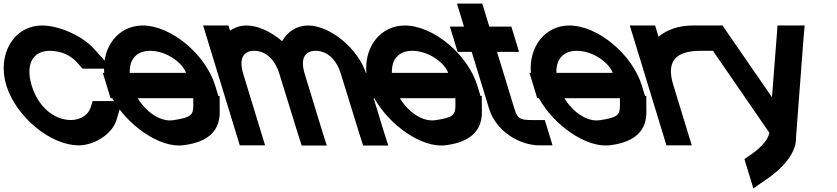

<svg xmlns="http://www.w3.org/2000/svg" viewBox="-131 -754 4631 1062"><path d="M393.6 -479 487.7 -374H325.7L295 -409C257.4 -450 205.7 -472 145.4 -473C50.4 -473 9 -399 44.1 -281C80.2 -163 167.5 -90 262.5 -90C317.2 -91 358.3 -120 370.8 -161L381.4 -195H544.4L512.8 -89C491.5 -18 398 49 305.3 50C146.3 50 -42.3 -109 -95.9 -281C-148.2 -452 -56.4 -613 102.6 -613H103.6C194.9 -612 324.4 -558 393.6 -479Z M586.7 -351H897.7C882.7 -400 796.7 -472 700.4 -473C625.8 -473 584.1 -428 586.7 -351ZM489.4 -211H480.5L459.1 -281L437.7 -351H445.4C433.4 -494.4 522.4 -612.1 657.6 -613C816.6 -613 1006.8 -452 1059.1 -281L1076.8 -223H1083.8L1084.3 -133C1084.7 -37 1027.5 31 886 49C752.6 68 571 -63.3 489.4 -211ZM937.9 -211H630.6C679.1 -131 759.1 -79.5 824.8 -89H825.8C926.2 -104 938.2 -117 938.1 -173Z M1429.5 -526.1C1458.3 -577.8 1508.9 -612.5 1572.6 -613C1698.6 -613 1854.6 -479 1894.5 -345L1993.9 -20L2016.6 51H1877.6L1855.2 -19L1754.5 -345C1729.1 -428 1677.7 -472 1615.4 -473C1553.8 -473 1529.5 -428.6 1554 -346.7L1554.5 -345L1575.9 -275L1653.9 -20L1676.6 51H1537.6L1515.2 -19L1436.1 -275H1435.9L1414.5 -345C1389.1 -428 1337.7 -472 1275.4 -473C1213.4 -473 1189.1 -428 1214.5 -345L1235.9 -275L1313.9 -20L1335.3 50H1195.3L1173.9 -20L1095.9 -275L1074.5 -345L1014 -543L992.6 -613H1132.6L1141.3 -584.4C1166.9 -602.2 1197.8 -612.7 1232.6 -613C1296.9 -613 1369 -578.1 1429.5 -526.1Z M2036.7 -351H2347.7C2332.7 -400 2246.7 -472 2150.4 -473C2075.8 -473 2034.1 -428 2036.7 -351ZM1939.4 -211H1930.5L1909.1 -281L1887.7 -351H1895.4C1883.4 -494.4 1972.4 -612.1 2107.6 -613C2266.6 -613 2456.8 -452 2509.1 -281L2526.8 -223H2533.8L2534.3 -133C2534.7 -37 2477.5 31 2336 49C2202.6 68 2021 -63.3 1939.4 -211ZM2387.9 -211H2080.6C2129.1 -131 2209.1 -79.5 2274.8 -89H2275.8C2376.2 -104 2388.2 -117 2388.1 -173Z M2618.2 -467 2714.5 -152C2732 -98 2743.5 -90 2812.5 -90H2882.5L2925.3 50H2855.3C2734.3 50 2611.6 -34 2574.8 -151L2574.5 -152L2478.2 -467H2470.2H2400.2L2357.4 -607H2427.4H2435.4L2418 -664L2396.6 -734H2536.6L2558 -664L2575.4 -607H2627.4H2697.4L2740.2 -467H2670.2Z M2946.7 -351H3257.7C3242.7 -400 3156.7 -472 3060.4 -473C2985.8 -473 2944.1 -428 2946.7 -351ZM2849.4 -211H2840.5L2819.1 -281L2797.7 -351H2805.4C2793.4 -494.4 2882.4 -612.1 3017.6 -613C3176.6 -613 3366.8 -452 3419.1 -281L3436.8 -223H3443.8L3444.3 -133C3444.7 -37 3387.5 31 3246 49C3112.6 68 2931 -63.3 2849.4 -211ZM3297.9 -211H2990.6C3039.1 -131 3119.1 -79.5 3184.8 -89H3185.8C3286.2 -104 3298.2 -117 3298.1 -173Z M3511.6 -550.9C3558.7 -591 3625.3 -613 3702.6 -613H3772.6L3815.4 -473H3745.4C3608.3 -473 3553.3 -417.6 3592.1 -287.5L3593.8 -282L3615.2 -212L3673.9 -20L3695.3 50H3555.3L3533.9 -20L3475.2 -212L3453.8 -282C3453.4 -283.2 3453 -284.5 3452.7 -285.7L3374 -543L3352.6 -613H3492.6Z M4166.3 -568 4169.6 -613H4319.6L4311.6 -518L4272.3 1C4273 14.9 4271.7 28.5 4268.9 41.8L4268.3 50H4266.9C4245.4 130.3 4167.3 196.3 4122.7 228L4036 288L3986.5 126L4015.4 106C4060.6 75.7 4115.8 28.6 4124.6 -19.6L3781.6 -518L3715.6 -613H3865.6L3896.3 -568L4139 -216Z"/></svg>

Font: Nordica Plus
Style: NordicaClassicRgOpObl
Weight: 500
Version: Version 1.01